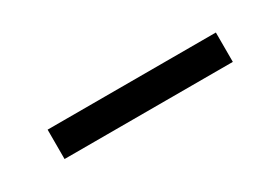

<svg xmlns="http://www.w3.org/2000/svg" viewBox="-6 -31 611 419"><g transform="rotate(-30 300.0 178.0)"><path d="M88 215V141H512V215Z"/></g></svg>

Font: Iosevka SS04 Extended
Style: Regular
Weight: 400
Width: 7
Monospace: yes
Designer: Belleve Invis
Foundry: Belleve Invis
Version: Version 19.0.0; ttfautohint (v1.8.4)